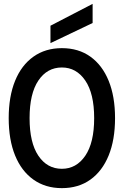

<svg xmlns="http://www.w3.org/2000/svg" viewBox="-20 -961 640 993"><path d="M300 12Q215 12 153 -32Q91 -76 58 -157Q25 -238 25 -350Q25 -462 58 -543Q91 -624 153 -668Q215 -712 300 -712Q386 -712 447.5 -668Q509 -624 542 -543Q575 -462 575 -350Q575 -238 542 -157Q509 -76 447.5 -32Q386 12 300 12ZM300 -88Q375 -88 421 -155.5Q467 -223 467 -350Q467 -477 421 -544.5Q375 -612 300 -612Q224 -612 178.5 -544.5Q133 -477 133 -350Q133 -223 178.5 -155.5Q224 -88 300 -88ZM241 -738V-828L459 -941V-842Z"/></svg>

Font: DM Mono Medium
Style: Regular
Weight: 500
Designer: Colophon Foundry
Foundry: Colophon Foundry
Version: Version 1.000; ttfautohint (v1.8.2.53-6de2)